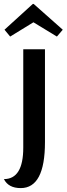

<svg xmlns="http://www.w3.org/2000/svg" viewBox="-49 -762 341 982"><path d="M-26 -610 119 -742H123L272 -610L242 -575L122 -648L3 -575ZM181 -35Q181 200 57 200Q-6 200 -29 154Q70 154 70 -7V-510H181Z"/></svg>

Font: Sansita
Style: Regular
Weight: 400
Designer: Pablo Cosgaya
Foundry: Omnibus-Type
Version: Version 1.006;hotconv 1.0.109;makeotfexe 2.5.65596